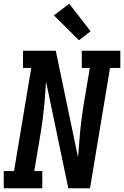

<svg xmlns="http://www.w3.org/2000/svg" viewBox="-27 -1006 663 1026"><path d="M-7 0V-92H48L140 -643H96V-735H271L390 -165L399 -276Q402 -317 407.5 -358.5Q413 -400 419 -441L453 -643H410V-735H616V-643H561L454 0H338L219 -570L211 -459Q207 -418 202 -376.5Q197 -335 190 -294L156 -92H199V0ZM395 -791 261 -924 343 -986 457 -839Z"/></svg>

Font: Iosevka Curly Slab SmBdExObl
Style: Regular
Weight: 600
Width: 7
Italic angle: -9°
Monospace: yes
Designer: Belleve Invis
Foundry: Belleve Invis
Version: Version 11.1.0; ttfautohint (v1.8.3)